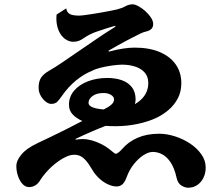

<svg xmlns="http://www.w3.org/2000/svg" viewBox="-20 -835 1040 896"><path d="M599.1 -814.9Q610.4 -814.9 626.7 -805.7Q643.1 -796.4 658.2 -783.2Q673.8 -769 684.3 -753.2Q694.8 -737.3 694.8 -723.1Q694.8 -708 686.5 -700.2Q678.2 -692.4 668.9 -689.9Q660.2 -688 650.6 -684.8Q641.1 -681.6 626 -673.8Q607.4 -664.6 591.8 -656.5Q576.2 -648.4 560.5 -640.1Q544.9 -631.8 527.1 -621.6Q509.3 -611.3 485.8 -598.1L488.8 -594.2Q524.9 -604 554.9 -608.4Q585 -612.8 607.9 -612.8Q676.8 -612.8 725.6 -592Q774.4 -571.3 800.3 -533.9Q826.2 -496.6 826.2 -446.8Q826.2 -406.2 809.3 -375Q792.5 -343.8 766.4 -321.8Q740.2 -299.8 711.9 -286.1Q674.8 -268.1 624 -257.1Q573.2 -246.1 520 -246.1Q496.1 -246.1 472.7 -247.6Q437.5 -233.9 404.8 -219.7Q372.1 -205.6 333 -187V-183.1Q343.8 -184.6 350.1 -185.3Q356.4 -186 367.2 -186Q386.2 -186 408.2 -179.9Q430.2 -173.8 451.9 -163.1Q473.6 -152.3 491.2 -138.2Q506.8 -125.5 512.5 -121.1Q518.1 -116.7 521 -117.2Q526.4 -118.7 533.4 -123.8Q540.5 -128.9 553.2 -143.1Q580.1 -173.8 622.8 -192.4Q665.5 -210.9 723.1 -210.9Q758.3 -210.9 796.6 -198.7Q835 -186.5 867.2 -165Q898.9 -144 919.4 -115.2Q939.9 -86.4 939.9 -53.2Q939.9 -26.9 929.4 -5.4Q918.9 16.1 900.4 28.6Q881.8 41 857.9 41Q842.8 41 826.4 30.8Q810.1 20.5 804.2 -4.9Q793.9 -50.8 776.4 -77.1Q758.8 -103.5 737.3 -114.7Q715.8 -126 692.9 -126Q672.9 -126 649.4 -110.8Q626 -95.7 604.7 -69.1Q583.5 -42.5 570.8 -7.8Q562 16.6 550.3 25.9Q538.6 35.2 524.9 35.2Q505.4 35.2 484.1 25.4Q462.9 15.6 443.8 -1.7Q424.8 -19 411.1 -42Q394 -71.3 380.4 -86.4Q366.7 -101.6 354 -107.2Q341.3 -112.8 327.1 -112.8Q309.6 -112.8 290.8 -104.5Q272 -96.2 254.6 -84Q237.3 -71.8 223.1 -59.1Q209 -46.4 193.4 -28.6Q177.7 -10.7 164.1 11.2Q154.8 24.9 142.1 31.5Q129.4 38.1 116.2 38.1Q98.1 38.1 84.7 23.2Q71.3 8.3 63.7 -14.4Q56.2 -37.1 56.2 -61Q56.2 -71.8 61.3 -84.5Q66.4 -97.2 79.1 -112.8Q91.3 -127.9 109.4 -140.9Q127.4 -153.8 157.2 -168Q180.7 -178.7 214.8 -195.3Q249 -211.9 288.1 -231.4Q327.1 -251 364.3 -270.5Q335.9 -282.7 318.8 -301.3Q301.8 -319.8 301.8 -346.2Q301.8 -383.3 325.4 -411.4Q349.1 -439.5 389.9 -455.3Q430.7 -471.2 481 -471.2Q520 -471.2 549.8 -460.2Q579.6 -449.2 596.2 -427Q612.8 -404.8 612.8 -370.1Q612.8 -364.7 611.8 -359.6Q610.8 -354.5 609.4 -349.1Q616.7 -353 623.5 -357.9Q630.4 -362.8 636.2 -368.2Q656.2 -386.7 664.6 -408Q672.9 -429.2 671.9 -451.2Q670.9 -480 653.6 -498.3Q636.2 -516.6 608.2 -525.1Q580.1 -533.7 546.9 -533.2Q529.3 -532.7 508.5 -530Q487.8 -527.3 468 -523.2Q448.2 -519 432.9 -514.2Q417.5 -509.3 410.2 -504.9Q371.1 -489.3 334.7 -459.5Q298.3 -429.7 268.1 -386.2Q255.9 -368.7 247.1 -359.9Q238.3 -351.1 220.2 -350.1Q208 -349.6 194.1 -360.1Q180.2 -370.6 170.2 -387.9Q160.2 -405.3 160.2 -425.8Q160.2 -454.6 171.4 -472.2Q182.6 -489.7 209 -504.9Q236.8 -520.5 274.2 -546.1Q311.5 -571.8 353 -600.1Q395 -628.9 437.7 -658Q480.5 -687 518.1 -710V-714.8Q499.5 -710 480.7 -703.9Q461.9 -697.8 447 -692.6Q432.1 -687.5 424.8 -685.1Q412.6 -680.7 398.7 -673.6Q384.8 -666.5 377 -661.1Q358.9 -648.4 347.9 -644.3Q336.9 -640.1 321.8 -640.1Q305.2 -640.1 289.8 -649.2Q274.4 -658.2 263.2 -674.8Q252 -691.4 246.6 -715.1Q241.2 -738.8 244.1 -767.1L289.1 -795.9Q292 -777.8 304.9 -770Q317.9 -762.2 349.1 -762.2Q357.4 -762.2 374.5 -764.4Q391.6 -766.6 413.3 -770Q435.1 -773.4 457 -777.3Q479 -781.2 497.3 -784.9Q515.6 -788.6 525.9 -791Q541 -794.9 549.8 -798.3Q558.6 -801.8 567.9 -807.1Q573.2 -810.1 582 -812.5Q590.8 -814.9 599.1 -814.9ZM393.1 -355Q393.1 -341.8 412.1 -334.2Q431.2 -326.7 463.9 -324.2Q485.4 -334.5 498.8 -345.9Q512.2 -357.4 512.2 -371.1Q512.2 -383.3 498.3 -392.1Q484.4 -400.9 462.9 -400.9Q430.7 -400.9 411.9 -387Q393.1 -373 393.1 -355Z"/></svg>

Font: BIZ UDMincho
Style: Bold
Weight: 700
Monospace: yes
Designer: TypeBank Co., Ltd.
Foundry: Morisawa Inc.
Version: Version 1.06